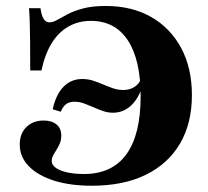

<svg xmlns="http://www.w3.org/2000/svg" viewBox="-20 -602 688 634"><path d="M283.1 11.3Q211.3 11.3 158.1 -5.6Q104.8 -22.6 75 -53.2Q45.2 -83.9 45.2 -125Q45.2 -160.5 66.9 -182.3Q88.7 -204 124.2 -204Q150.8 -204 166.5 -191.1Q182.3 -178.2 182.3 -154.8Q182.3 -136.3 174.6 -121.8Q166.9 -107.3 158.9 -94.8Q150.8 -82.3 150.8 -70.2Q150.8 -57.3 164.5 -47.6Q178.2 -37.9 202 -32.7Q225.8 -27.4 257.3 -27.4Q350 -27.4 397.2 -92.3Q444.4 -157.3 444.4 -283.9Q444.4 -404.8 402 -469Q359.7 -533.1 279.8 -533.1Q238.7 -533.1 205.6 -514.1Q172.6 -495.2 150.4 -458.9Q128.2 -422.6 116.9 -369.4H79.8Q79.8 -428.2 79.4 -466.5Q79 -504.8 78.2 -530.2Q77.4 -555.6 75.8 -575H113.7Q116.9 -550.8 124.2 -539.5Q131.5 -528.2 143.5 -528.2Q154.8 -528.2 169 -536.3Q183.1 -544.4 203.6 -555.2Q224.2 -566.1 254.8 -574.2Q285.5 -582.3 329 -582.3Q415.3 -582.3 479 -546Q542.7 -509.7 578.2 -443.5Q613.7 -377.4 613.7 -287.9Q613.7 -195.2 574.6 -128.2Q535.5 -61.3 461.7 -25Q387.9 11.3 283.1 11.3ZM251.6 -341.1Q271 -341.1 287.9 -335.5Q304.8 -329.8 321 -323Q337.1 -316.1 353.2 -310.5Q369.4 -304.8 387.1 -304.8Q407.3 -304.8 422.6 -314.1Q437.9 -323.4 444.4 -338.7L454.8 -337.9Q445.2 -287.9 418.1 -258.9Q391.1 -229.8 353.2 -229.8Q335.5 -229.8 319.8 -235.5Q304 -241.1 288.3 -248Q272.6 -254.8 257.3 -260.5Q241.9 -266.1 225.8 -266.1Q209.7 -266.1 198.8 -258.5Q187.9 -250.8 180.6 -233.1L154 -241.1Q164.5 -289.5 189.5 -315.3Q214.5 -341.1 251.6 -341.1Z"/></svg>

Font: Playfair 9pt Black
Style: Regular
Weight: 900
Designer: Claus Eggers Sørensen
Foundry: Claus Eggers Sørensen
Version: Version 2.203